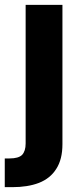

<svg xmlns="http://www.w3.org/2000/svg" viewBox="-45 -566 338 790"><path d="M60.5 -545.9Q98.6 -545.9 211.9 -545.9Q211.9 -402.3 211.9 27.3Q211.9 89.8 186.5 128.9Q162.1 168 115.2 186.5Q69.3 204.1 4.9 204.1Q-2.9 204.1 -9.8 204.1Q-17.6 204.1 -25.4 204.1Q-25.4 164.1 -25.4 85.9Q-19.5 85.9 -14.6 85.9Q-10.7 85.9 -5.9 85.9Q31.2 85.9 45.9 71.3Q60.5 55.7 60.5 24.4Q60.5 -165 60.5 -545.9Z"/></svg>

Font: DeepSea
Style: Bold
Weight: 700
Designer: Stem
Version: Version 3.019;git-0a5106e0b